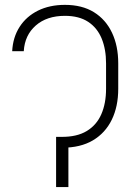

<svg xmlns="http://www.w3.org/2000/svg" viewBox="-20 -757 527 777"><path d="M218.3 -203.1H228.5Q291 -202.6 330.8 -226.6Q370.6 -250.5 389.9 -294.4Q409.2 -338.4 409.2 -397.9V-500.5Q409.2 -557.6 391.4 -601.1Q373.5 -644.5 336.7 -668.7Q299.8 -692.9 242.7 -692.9Q169.4 -692.9 124.8 -653.8Q80.1 -614.7 76.2 -549.8H29.3Q32.2 -606 59.3 -648.2Q86.4 -690.4 133.5 -713.9Q180.7 -737.3 242.7 -737.3Q312.5 -737.3 360.4 -707.5Q408.2 -677.7 433.3 -624.5Q458.5 -571.3 458.5 -500.5V-397.9Q458.5 -326.2 432.4 -272.5Q406.2 -218.8 356 -189Q305.7 -159.2 231.4 -159.2H218.3ZM256.8 -203.1V0H207V-203.1Z"/></svg>

Font: Inter 24pt ExtraLight
Style: Regular
Weight: 250
Designer: Rasmus Andersson
Foundry: rsms
Version: Version 4.001;git-66647c0bb